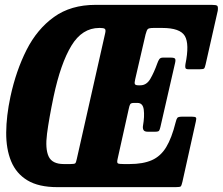

<svg xmlns="http://www.w3.org/2000/svg" viewBox="-20 -770 917 790"><path d="M509.5 -321 464 -116.5Q460 -100 465.5 -97.5Q471 -95 489.5 -95H512.5Q568.5 -95 604.8 -111Q641 -127 663.8 -164.5Q686.5 -202 702.5 -266Q706 -280.5 709.8 -285.2Q713.5 -290 731 -290H768.5Q783 -290 786 -286.5Q789 -283 786 -271L730.5 -21.5Q727 -6.5 723.8 -3.2Q720.5 0 703 0H216Q139 0 92.8 -28Q46.5 -56 25.8 -106.5Q5 -157 5.5 -224.8Q6 -292.5 23 -372.5Q46 -479 89.2 -564.5Q132.5 -650 202 -700Q271.5 -750 373 -750H851.5Q870 -750 874 -746Q878 -742 876 -726L826 -505Q823 -491.5 819.8 -488.2Q816.5 -485 800.5 -485H756Q744 -485 742.8 -491Q741.5 -497 743 -506Q760 -589 740.5 -622Q721 -655 647.5 -655H612Q592.5 -655 588 -650.2Q583.5 -645.5 579 -628.5L536.5 -445Q532.5 -429 535 -424Q537.5 -419 549.5 -419H557.5Q583 -419 598.5 -445.5Q614 -472 627.5 -510Q631 -520 635.5 -526.5Q640 -533 651 -533H681.5Q696.5 -533 700 -528.8Q703.5 -524.5 700.5 -511.5L640 -247.5Q637.5 -236.5 634.5 -232.2Q631.5 -228 618 -228H588Q574 -228 570.2 -235.5Q566.5 -243 568.5 -253.5Q575 -291 571.5 -318.8Q568 -346.5 545.5 -346.5H531.5Q519 -346.5 515.8 -341.2Q512.5 -336 509.5 -321ZM200.5 -372.5Q181.5 -281.5 173.5 -219.8Q165.5 -158 180 -126.5Q194.5 -95 242.5 -95H269.5Q286.5 -95 289.8 -98.2Q293 -101.5 296 -116L413 -634.5Q416 -648 411 -651.5Q406 -655 392 -655H388.5Q318 -655 273.8 -582Q229.5 -509 200.5 -372.5Z"/></svg>

Font: Besley* Condensed
Style: Bold Italic
Weight: 700
Width: 3
Italic angle: -13°
Designer: Owen Earl
Foundry: indestructible type*
Version: Version 3.000; ttfautohint (v1.8.3)